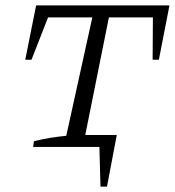

<svg xmlns="http://www.w3.org/2000/svg" viewBox="-20 -541 646 707"><path d="M350 146 346 0H102L105 -21Q137 -29 165.5 -33.5Q194 -38 224 -41L320 -477H157L96 -321H73L113 -521H604L565 -321H542L543 -477H381L294 -44H410L374 146Z"/></svg>

Font: Piazzolla SC Light
Style: Italic
Weight: 300
Italic angle: -11.3°
Designer: Juan Pablo del Peral
Foundry: Huerta Tipografica
Version: Version 1.330